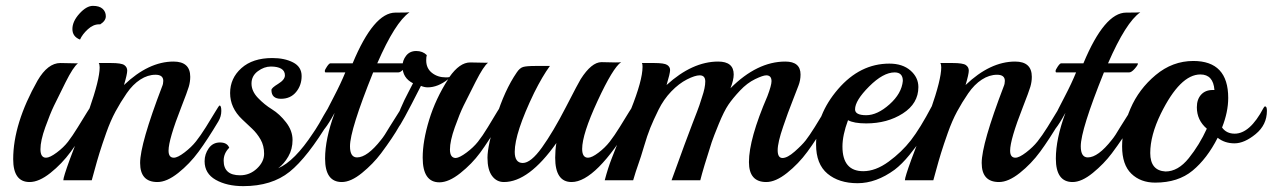

<svg xmlns="http://www.w3.org/2000/svg" viewBox="-20 -615 4342 655"><path d="M322 -532H318Q298 -532 279.5 -515Q261 -498 253 -480Q227 -490 227 -516Q227 -542 251 -568.5Q275 -595 297 -595Q319 -595 330 -585Q341 -575 341 -559.5Q341 -544 322 -532ZM186 -400 236 -399H246Q230 -387 203.5 -334Q177 -281 164 -254Q151 -227 134.5 -181Q118 -135 118 -106Q118 -77 137 -77Q150 -77 173.5 -94.5Q197 -112 212 -131.5Q227 -151 245.5 -181Q264 -211 277.5 -233Q291 -255 293 -255Q299 -255 299 -236.5Q299 -218 289 -201Q252 -139 221.5 -97.5Q191 -56 152 -25Q113 6 81 6Q25 6 25 -72Q25 -193 108 -340Q143 -400 186 -400Z M725 -201Q688 -139 657.5 -97.5Q627 -56 588 -25Q549 6 517 6Q458 6 458 -59Q458 -124 533 -320Q537 -329 537 -339Q537 -360 510.5 -360Q484 -360 458.5 -343.5Q433 -327 412 -296.5Q391 -266 374 -234.5Q357 -203 342.5 -162Q328 -121 319.5 -93.5Q311 -66 302.5 -34.5Q294 -3 293 0H196Q196 -21 284 -241Q320 -344 320 -385Q320 -395 317 -400H359Q394 -400 404 -393Q414 -386 414 -374Q414 -362 403 -325Q487 -405 572 -405Q629 -405 629 -353Q629 -336 624 -319Q619 -302 599 -251Q555 -139 555 -101Q555 -77 573 -77Q586 -77 609.5 -95Q633 -113 648.5 -132.5Q664 -152 682.5 -181.5Q701 -211 714 -233Q727 -255 729 -255Q735 -255 735 -236.5Q735 -218 725 -201Z M1104 -203Q1029 -78 968 -29Q907 20 810 20Q754 20 716 -1.5Q678 -23 678 -65Q678 -89 692 -109Q706 -129 730.5 -129Q755 -129 762 -111Q743 -92 743 -67Q743 -17 799 -17Q832 -17 856.5 -40Q881 -63 881 -90.5Q881 -118 869 -139Q857 -160 840 -176Q823 -192 806 -208Q765 -247 765 -297.5Q765 -348 803.5 -382.5Q842 -417 909 -417Q951 -417 980 -402Q1009 -387 1009 -355.5Q1009 -324 990 -301Q971 -278 938.5 -278Q906 -278 906 -308Q906 -315 929 -329Q952 -343 952 -358Q952 -373 939.5 -380.5Q927 -388 904 -388Q881 -388 859.5 -372Q838 -356 838 -330Q838 -304 860 -281Q882 -258 908 -242Q934 -226 956 -197.5Q978 -169 978 -137.5Q978 -106 963.5 -81Q949 -56 929 -41Q985 -65 1048 -161Q1054 -169 1069 -194Q1104 -257 1108 -257Q1114 -257 1114 -238.5Q1114 -220 1104 -203Z M1377 -573Q1328 -539 1267 -399H1368L1369 -398Q1369 -393 1358 -380.5Q1347 -368 1339 -368H1253Q1174 -172 1174 -116Q1174 -78 1198 -78Q1233 -78 1280 -138Q1291 -151 1309 -182Q1355 -256 1357 -256Q1363 -256 1363 -240Q1362 -202 1280 -92Q1253 -56 1215 -25Q1177 6 1146 6Q1089 6 1089 -74Q1089 -141 1121 -228V-229Q1102 -194 1088.5 -177Q1075 -160 1073 -160Q1069 -160 1069 -172.5Q1069 -185 1082.5 -213Q1096 -241 1119.5 -286Q1143 -331 1158 -368H1091Q1088 -368 1088 -372.5Q1088 -377 1095.5 -388Q1103 -399 1107 -399H1183Q1255 -572 1329 -572Q1372 -572 1377 -573Z M1584 -402 1635 -401H1645Q1630 -390 1602.5 -336Q1575 -282 1561.5 -254.5Q1548 -227 1531.5 -180.5Q1515 -134 1515 -105Q1515 -76 1535 -76Q1548 -77 1571.5 -94.5Q1595 -112 1610.5 -131.5Q1626 -151 1644.5 -181.5Q1663 -212 1676.5 -234.5Q1690 -257 1692 -257Q1699 -257 1699 -238.5Q1699 -220 1689 -203Q1646 -132 1618 -94Q1590 -56 1550.5 -24.5Q1511 7 1479 7Q1422 7 1422 -77Q1422 -134 1444 -206Q1466 -278 1509 -345Q1474 -317 1439 -317Q1428 -317 1416 -322Q1345 -182 1339.5 -182Q1334 -182 1334 -198.5Q1334 -215 1346.5 -244.5Q1359 -274 1373.5 -301Q1388 -328 1389 -331Q1353 -349 1353 -389Q1353 -409 1365.5 -425Q1378 -441 1400 -441Q1422 -441 1436 -427Q1434 -421 1434 -409Q1434 -382 1453.5 -366.5Q1473 -351 1501 -351Q1509 -351 1513 -352Q1548 -402 1584 -402Z M2032 -403 2080 -402Q2095 -402 2099 -403Q2071 -384 2018.5 -270.5Q1966 -157 1966 -107Q1966 -77 1986 -77Q1999 -77 2021.5 -94Q2044 -111 2060 -131.5Q2076 -152 2094.5 -182Q2113 -212 2126.5 -234Q2140 -256 2142 -256Q2148 -256 2148 -237Q2148 -218 2137 -201Q2013 6 1930 6Q1874 6 1874 -77Q1874 -103 1878 -127Q1784 6 1699 6Q1674 6 1658.5 -15Q1643 -36 1643 -77Q1643 -118 1672 -212.5Q1701 -307 1743 -368Q1753 -383 1764.5 -386.5Q1776 -390 1808 -390H1856Q1831 -356 1802 -298Q1736 -161 1736 -97Q1736 -59 1763.5 -59Q1791 -59 1829 -112Q1867 -165 1910.5 -249.5Q1954 -334 1961 -345Q1998 -403 2032 -403Z M2802 -201Q2765 -139 2734.5 -97.5Q2704 -56 2665 -25Q2626 6 2594 6Q2535 6 2535 -62Q2535 -141 2598 -287Q2612 -324 2612 -338Q2612 -358 2594 -358Q2583 -358 2556 -345Q2529 -332 2504.5 -306Q2480 -280 2465 -258Q2450 -236 2432 -192Q2414 -148 2408 -130Q2379 -40 2369 0H2271Q2323 -144 2342.5 -194Q2362 -244 2366 -256L2375 -284Q2386 -316 2386 -337Q2386 -358 2367 -358Q2351 -358 2323.5 -344Q2296 -330 2270 -303Q2244 -276 2226.5 -240.5Q2209 -205 2198.5 -179Q2188 -153 2177 -115.5Q2166 -78 2157.5 -54.5Q2149 -31 2140 0H2043Q2054 -42 2067 -75L2132 -241Q2172 -341 2172 -387Q2172 -397 2170 -400H2212Q2246 -400 2256 -393.5Q2266 -387 2266 -376Q2266 -365 2254 -325Q2342 -405 2430 -405Q2483 -405 2483 -361Q2483 -342 2472 -314Q2563 -405 2659 -405Q2711 -405 2711 -361Q2711 -341 2704 -323Q2697 -305 2686 -276.5Q2675 -248 2668 -229.5Q2661 -211 2652 -184Q2633 -129 2633 -102.5Q2633 -76 2649.5 -76Q2666 -76 2691 -98Q2716 -120 2728.5 -136Q2741 -152 2759.5 -181.5Q2778 -211 2791 -233Q2804 -255 2806 -255Q2812 -255 2812 -236.5Q2812 -218 2802 -201Z M3166 -260Q3172 -260 3172 -240.5Q3172 -221 3156 -194Q3140 -167 3124.5 -143Q3109 -119 3083 -87Q3057 -55 3032 -36Q2969 10 2905.5 10Q2842 10 2803 -22.5Q2764 -55 2764 -122Q2764 -224 2839 -311Q2914 -398 3014 -398Q3059 -398 3086 -374.5Q3113 -351 3113 -318Q3113 -262 3060 -228Q3007 -194 2935 -194Q2893 -194 2873 -205Q2854 -154 2854 -115Q2854 -31 2925 -31Q2967 -31 3011.5 -63.5Q3056 -96 3087.5 -136.5Q3119 -177 3159 -253Q3163 -260 3166 -260ZM3060 -339Q3060 -368 3032 -368Q2993 -368 2945 -320Q2897 -272 2897 -242Q2897 -222 2935 -222Q2973 -222 3014.5 -259Q3056 -296 3060 -339Z M3596 -201Q3559 -139 3528.5 -97.5Q3498 -56 3459 -25Q3420 6 3388 6Q3329 6 3329 -59Q3329 -124 3404 -320Q3408 -329 3408 -339Q3408 -360 3381.5 -360Q3355 -360 3329.5 -343.5Q3304 -327 3283 -296.5Q3262 -266 3245 -234.5Q3228 -203 3213.5 -162Q3199 -121 3190.5 -93.5Q3182 -66 3173.5 -34.5Q3165 -3 3164 0H3067Q3067 -21 3155 -241Q3191 -344 3191 -385Q3191 -395 3188 -400H3230Q3265 -400 3275 -393Q3285 -386 3285 -374Q3285 -362 3274 -325Q3358 -405 3443 -405Q3500 -405 3500 -353Q3500 -336 3495 -319Q3490 -302 3470 -251Q3426 -139 3426 -101Q3426 -77 3444 -77Q3457 -77 3480.5 -95Q3504 -113 3519.5 -132.5Q3535 -152 3553.5 -181.5Q3572 -211 3585 -233Q3598 -255 3600 -255Q3606 -255 3606 -236.5Q3606 -218 3596 -201Z M3870 -573Q3821 -539 3760 -399H3861L3862 -398Q3862 -393 3851 -380.5Q3840 -368 3832 -368H3746Q3667 -172 3667 -116Q3667 -78 3691 -78Q3726 -78 3773 -138Q3784 -151 3802 -182Q3848 -256 3850 -256Q3856 -256 3856 -240Q3855 -202 3773 -92Q3746 -56 3708 -25Q3670 6 3639 6Q3582 6 3582 -74Q3582 -141 3614 -228V-229Q3595 -194 3581.5 -177Q3568 -160 3566 -160Q3562 -160 3562 -172.5Q3562 -185 3575.5 -213Q3589 -241 3612.5 -286Q3636 -331 3651 -368H3584Q3581 -368 3581 -372.5Q3581 -377 3588.5 -388Q3596 -399 3600 -399H3676Q3748 -572 3822 -572Q3865 -572 3870 -573Z M4290 -246Q4293 -252 4296 -252Q4302 -252 4302 -237Q4302 -189 4263.5 -157.5Q4225 -126 4191.5 -126Q4158 -126 4134 -145Q4098 -74 4048.5 -33Q3999 8 3921 8Q3871 8 3839.5 -22.5Q3808 -53 3808 -115.5Q3808 -178 3836.5 -244.5Q3865 -311 3922.5 -359Q3980 -407 4051 -407Q4170 -407 4170 -281Q4170 -233 4149 -180Q4164 -159 4192 -159Q4244 -159 4290 -246ZM4123 -308Q4119 -361 4075 -361Q4006 -361 3940 -227Q3904 -153 3904 -93Q3904 -33 3956 -30Q3999 -30 4035.5 -75.5Q4072 -121 4097 -176Q4063 -205 4063 -249Q4063 -276 4077.5 -292Q4092 -308 4117 -308Z"/></svg>

Font: Playball
Style: Regular
Weight: 400
Designer: Robert E. Leuschke
Foundry: Robert E. Leuschke
Version: Version 1.001